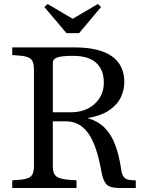

<svg xmlns="http://www.w3.org/2000/svg" viewBox="-20 -936 721 956"><path d="M41 0V-38L65 -40Q114 -42 131.5 -56Q149 -70 149 -107V-593Q149 -630 131.5 -644Q114 -658 65 -660L41 -662V-700H350Q475 -700 537 -656Q599 -612 599 -527Q599 -490 582.5 -453.5Q566 -417 526 -388.5Q486 -360 416 -348Q468 -333 501 -300Q534 -267 554 -213.5Q574 -160 585 -83Q588 -64 599 -52Q610 -40 634 -39L656 -38V0H571Q528 0 510.5 -18Q493 -36 485 -81Q472 -158 450 -214.5Q428 -271 393 -301.5Q358 -332 306 -332H243V-107Q243 -70 262 -56.5Q281 -43 335 -40L361 -38V0ZM243 -377H332Q406 -377 451.5 -419Q497 -461 497 -524Q497 -589 458.5 -623.5Q420 -658 343 -658Q288 -658 265.5 -650Q243 -642 243 -622ZM311 -771 201 -901 217 -916 341 -843H343L467 -916L483 -901L374 -771Z"/></svg>

Font: Hedvig Letters Serif
Style: Regular
Weight: 400
Designer: Alexander Örn & Tor Weibull
Foundry: Kanon Foundry
Version: Version 1.000